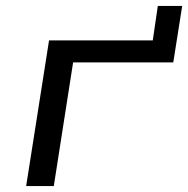

<svg xmlns="http://www.w3.org/2000/svg" viewBox="-20 -626 633 646"><path d="M68 0 145 -490H494L511 -606H593L563 -416H226L161 0Z"/></svg>

Font: Nunito Sans 10pt Expanded
Style: Italic
Weight: 400
Width: 7
Italic angle: -9°
Designer: Vernon Adams
Foundry: Vernon Adams
Version: Version 3.101;gftools[0.9.27]